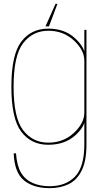

<svg xmlns="http://www.w3.org/2000/svg" viewBox="-20 -747 542 996"><path d="M237.5 229Q294 229 336.8 208Q379.5 187 404 137Q428.5 87 428.5 3V-592H417.5V-465V2Q417.5 119.5 369 169.2Q320.5 219 237.5 219Q187 219 148.5 201.8Q110 184.5 88.8 148.5Q67.5 112.5 63 48.5H51Q55 148 104.2 188.5Q153.5 229 237.5 229ZM230 4Q314.5 4 368 -42.8Q421.5 -89.5 421.5 -135.5L417.5 -163Q417.5 -108 363.2 -57.5Q309 -7 230.5 -7Q150 -7 100.2 -71.2Q50.5 -135.5 50.5 -297Q50.5 -459 100.2 -523.2Q150 -587.5 230.5 -587.5Q309 -587.5 363.2 -537.2Q417.5 -487 417.5 -432L420.5 -459Q420.5 -502 367.5 -550.2Q314.5 -598.5 230 -598.5Q142 -598.5 90.5 -531Q39 -463.5 39 -297Q39 -131 90.5 -63.5Q142 4 230 4ZM216 -610H234L278 -727H268Z"/></svg>

Font: Anybody Thin
Style: Regular
Weight: 100
Designer: Tyler Finck
Foundry: Etcetera Type Company
Version: Version 1.114;gftools[0.9.25]